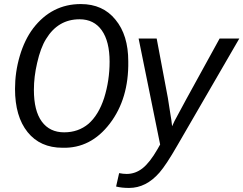

<svg xmlns="http://www.w3.org/2000/svg" viewBox="-20 -718 1199 946"><path d="M616 208Q579 208 552 201L567 135Q587 139 604 139Q647 139 682.5 111Q718 83 756 17L769 -6L663 -528H752L807 -236Q812 -207 820 -153Q825 -126 828 -96L840 -122Q846 -136 1062 -528H1159L853 0Q799 94 766 132Q700 208 616 208ZM378 -698Q487 -698 549 -621Q612 -545 612 -416Q615 -232 521 -109Q427 14 288 10Q178 10 116 -67Q54 -144 54 -280Q54 -363 77.5 -442.5Q101 -522 143 -578Q235 -698 378 -698ZM372 -623Q266 -623 207 -526Q180 -483 163 -408Q147 -340 147 -275Q147 -172 186 -119Q225 -66 296 -66Q366 -66 416 -108Q466 -152 493 -235Q520 -321 520 -414Q520 -514 481.5 -568.5Q443 -623 372 -623Z"/></svg>

Font: Libra Sans
Style: Italic
Weight: 400
Italic angle: -12°
Foundry: Context Ltd
Version: Version 1.002